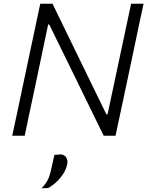

<svg xmlns="http://www.w3.org/2000/svg" viewBox="-20 -733 796 1037"><path d="M46 0Q59 -59.5 70.8 -115Q82.5 -170.5 96.5 -237L146.5 -473Q161 -540.5 172.8 -597Q184.5 -653.5 197.5 -713H263.5Q310 -617.5 354 -527.2Q398 -437 440 -350.5L554.5 -115.5H561L637 -473Q651.5 -541 663.5 -597Q675.5 -653 688 -713H755.5Q742.5 -653.5 730.5 -597Q718.5 -540.5 704.5 -473L654.5 -236.5Q640.5 -170.5 628.5 -115Q616.5 -59.5 604 0H540Q500.5 -80.5 457.2 -169Q414 -257.5 362 -364L246 -600.5H240L163.5 -236.5Q149 -170 137.5 -115Q126 -60 113.5 0ZM204.5 284Q231 256.5 241.8 230.2Q252.5 204 260.5 163.5Q264 148.5 267.2 133.2Q270.5 118 274 103.5L308.5 101Q328.5 102.5 338 118Q347.5 133.5 343 154.5Q335.5 191 307.2 225.8Q279 260.5 240.5 282.5Z"/></svg>

Font: Commissioner Light
Style: Italic
Weight: 300
Italic angle: -12°
Designer: Kostas Bartsokas
Foundry: Kostas Bartsokas
Version: Version 1.000; ttfautohint (v1.8.3)